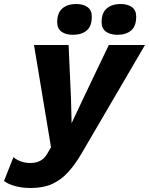

<svg xmlns="http://www.w3.org/2000/svg" viewBox="-112 -725 745 960"><path d="M42 215Q-1 215 -36 205.5Q-71 196 -92 180L-45 61Q-28 75 -6.5 82.5Q15 90 40 90Q69 90 90 78.5Q111 67 124 44L143 11L58 -500H231L243 -231L246 -109L302 -228L432 -500H613L296 42Q264 97 228.5 136Q193 175 148.5 195Q104 215 42 215ZM475 -551Q440 -551 418 -566.5Q396 -582 396 -614Q396 -661 422 -683Q448 -705 491 -705Q526 -705 547.5 -689.5Q569 -674 569 -642Q569 -594 543.5 -572.5Q518 -551 475 -551ZM252 -551Q217 -551 195.5 -566.5Q174 -582 174 -614Q174 -661 200 -683Q226 -705 269 -705Q304 -705 325.5 -689.5Q347 -674 347 -642Q347 -594 321.5 -572.5Q296 -551 252 -551Z"/></svg>

Font: Kantumruy Pro
Style: Bold Italic
Weight: 700
Italic angle: -13°
Version: Version 1.002